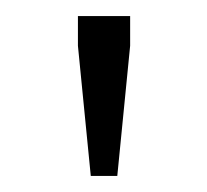

<svg xmlns="http://www.w3.org/2000/svg" viewBox="-20 -710 258 239"><path d="M93 -491 77 -653V-690H142V-653L126 -491Z"/></svg>

Font: Mozilla Text ExtraLight
Style: Regular
Weight: 200
Designer: Studio DRAMA
Foundry: Studio DRAMA
Version: Version 1.000